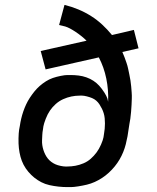

<svg xmlns="http://www.w3.org/2000/svg" viewBox="-20 -755 640 783"><path d="M255 8Q237 8 218.5 6Q200 4 182 0Q164 -4 148.5 -12Q133 -20 120 -30.5Q107 -41 95.5 -54.5Q84 -68 76 -83.5Q68 -99 63.5 -116Q59 -133 57 -151Q55 -169 55.5 -191Q56 -213 58 -226L61 -242Q63 -256 66.5 -271Q70 -286 75 -300.5Q80 -315 86.5 -329Q93 -343 101.5 -356Q110 -369 120 -381.5Q130 -394 142 -404.5Q154 -415 167.5 -423.5Q181 -432 195.5 -437Q210 -442 227.5 -445.5Q245 -449 255 -449H267Q284 -449 300.5 -447Q317 -445 332.5 -439.5Q348 -434 361 -425.5Q374 -417 384.5 -405.5Q395 -394 405 -378.5Q415 -363 418 -353L421 -340Q423 -388 413.5 -434.5Q404 -481 383 -521L166 -472L146 -547L333 -589Q315 -607 289 -624.5Q263 -642 246 -647L221 -653L243 -735Q272 -728 299.5 -716.5Q327 -705 351.5 -689.5Q376 -674 397 -654.5Q418 -635 436 -613V-612L526 -633L545 -558L479 -543Q484 -532 488 -521Q492 -510 496 -498.5Q500 -487 502.5 -475Q505 -463 507.5 -451Q510 -439 512 -427Q514 -415 515 -402.5Q516 -390 517 -377.5Q518 -365 517.5 -352.5Q517 -340 516.5 -327Q516 -314 514.5 -298.5Q513 -283 511.5 -271Q510 -259 508 -251L500 -199Q497 -183 493 -167Q489 -151 482.5 -135Q476 -119 467.5 -104.5Q459 -90 448 -76.5Q437 -63 424 -51Q411 -39 396.5 -29.5Q382 -20 366.5 -13Q351 -6 334.5 -2Q318 2 299 5Q280 8 269 8ZM246 -76H255Q271 -76 287.5 -79Q304 -82 320.5 -89Q337 -96 350 -107.5Q363 -119 373.5 -133Q384 -147 392 -165.5Q400 -184 402 -195L404 -208Q406 -219 407 -230Q408 -241 408 -251.5Q408 -262 407 -272.5Q406 -283 403 -293Q400 -303 395.5 -312Q391 -321 385.5 -329.5Q380 -338 372.5 -344.5Q365 -351 355.5 -355Q346 -359 334 -362Q322 -365 315 -365H305Q288 -365 271 -361.5Q254 -358 237.5 -350.5Q221 -343 207.5 -331Q194 -319 184 -304.5Q174 -290 166.5 -270.5Q159 -251 157 -240L155 -226Q153 -216 152.5 -205Q152 -194 151.5 -183.5Q151 -173 152.5 -163Q154 -153 157 -143.5Q160 -134 164.5 -125Q169 -116 175 -108.5Q181 -101 189 -95Q197 -89 206 -85Q215 -81 227 -78.5Q239 -76 246 -76Z"/></svg>

Font: Iosevka Aile Medium Oblique
Style: Regular
Weight: 500
Italic angle: -9°
Designer: Belleve Invis
Foundry: Belleve Invis
Version: Version 31.1.0; ttfautohint (v1.8.4)